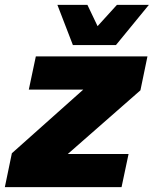

<svg xmlns="http://www.w3.org/2000/svg" viewBox="-43 -773 635 793"><path d="M-23 0 6 -140 301 -403H76L105 -540H566L537 -400L237 -137H488L459 0ZM258 -587 194 -753H318L360 -665L440 -753H572L436 -587Z"/></svg>

Font: Geist Black
Style: Italic
Weight: 900
Italic angle: -12°
Designer: Basement.studio, Andrés Briganti, Mateo Zaragoza
Foundry: Basement.studio, Vercel, Andrés Briganti, Guido Ferreyra, Mateo Zaragoza
Version: Version 1.500; ttfautohint (v1.8.4.7-5d5b)